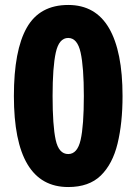

<svg xmlns="http://www.w3.org/2000/svg" viewBox="-20 -744 550 774"><path d="M474 -357Q474 -248 454 -165.5Q434 -83 386.5 -36.5Q339 10 255 10Q36 10 36 -357Q36 -541 88 -632.5Q140 -724 255 -724Q365 -724 419.5 -630.5Q474 -537 474 -357ZM192 -357Q192 -237 204.5 -180Q217 -123 255 -123Q292 -123 305 -180Q318 -237 318 -357Q318 -473 305 -532Q292 -591 255 -591Q218 -591 205 -532.5Q192 -474 192 -357Z"/></svg>

Font: Noto Sans Arabic UI Cn XBd
Style: Regular
Weight: 800
Width: 3
Designer: Monotype Design Team, Nadine Chahine and Nizar Qandah
Foundry: Monotype Imaging Inc.
Version: Version 2.010; ttfautohint (v1.8.4.7-5d5b)